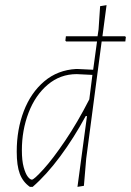

<svg xmlns="http://www.w3.org/2000/svg" viewBox="-20 -722 509 746"><path d="M467 -561H375L315 -106L306 0L281 4L318 -271H313Q267 -186 214 -114.5Q161 -43 107 4H96Q69 -15 57 -46.5Q45 -78 45 -133Q45 -219 72.5 -290.5Q100 -362 152 -406Q204 -450 276 -454H280L342 -451L357 -561H237L234 -564L236 -581H359L363 -608L369 -698L394 -702L378 -581H466L469 -578ZM327 -336 339 -431 278 -434Q214 -434 165.5 -393Q117 -352 91 -284Q65 -216 65 -138Q65 -98 72 -72.5Q79 -47 88 -35.5Q97 -24 104 -24Q112 -24 148.5 -64Q185 -104 233 -175Q281 -246 327 -336Z"/></svg>

Font: Luna Sans Thin
Style: Italic
Weight: 250
Italic angle: -7°
Designer: Juan Pablo del Peral
Foundry: Huerta Tipografica
Version: Version 2.001; ttfautohint (v1.5)